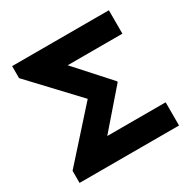

<svg xmlns="http://www.w3.org/2000/svg" viewBox="-159 -862 1003 1012"><g transform="rotate(-30 342.0 -355.5)"><path d="M42.5 -73.7 301.3 -362.3 42.5 -637.7V-710.9H631.3V-568.4H298.3L481.9 -364.7V-359.4L292.5 -141.1H647.9V0H42.5Z"/></g></svg>

Font: Bert Sans Black
Style: Regular
Weight: 900
Designer: Christian Robertson, Adam Twardoch, & Cristiano Sobral
Foundry: Google
Version: Version 12.135;January 10, 2020;FontCreator 12.0.0.2547 64-b